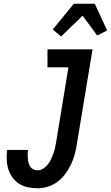

<svg xmlns="http://www.w3.org/2000/svg" viewBox="-20 -999 593 1027"><path d="M181 8Q154 8 128.5 2.5Q103 -3 82.5 -16Q62 -29 47 -49.5Q32 -70 24.5 -94Q17 -118 16 -144.5Q15 -171 18 -197H130Q128 -185 128 -173.5Q128 -162 129 -150Q130 -138 133 -127Q136 -116 142 -107Q148 -98 158.5 -93Q169 -88 181 -88Q197 -88 211.5 -97.5Q226 -107 236.5 -120.5Q247 -134 254 -149.5Q261 -165 266.5 -180.5Q272 -196 275 -211.5Q278 -227 281 -243L346 -639H234V-735H475L391 -228Q387 -200 379.5 -172.5Q372 -145 359.5 -119Q347 -93 329.5 -69Q312 -45 288 -27Q264 -9 236 -0.5Q208 8 181 8ZM307 -804 262 -841 375 -979H487L553 -836L500 -809L422 -915Z"/></svg>

Font: Iosevka SS18
Style: Bold Italic
Weight: 700
Italic angle: -9°
Monospace: yes
Designer: Belleve Invis
Foundry: Belleve Invis
Version: Version 25.1.1; ttfautohint (v1.8.4)